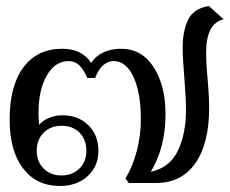

<svg xmlns="http://www.w3.org/2000/svg" viewBox="-20 -608 763 638"><path d="M12 -211Q12 -323 58 -384.5Q104 -446 187 -446Q252 -446 283 -399Q297 -421 322.5 -433.5Q348 -446 382 -446Q451 -446 490.5 -385Q530 -324 530 -228Q530 -119 481 -37Q544 -51 571 -107Q598 -163 598 -243Q598 -281 592 -357Q587 -414 587 -451Q587 -504 605 -542Q623 -580 674 -588L723 -544Q665 -530 665 -434Q665 -394 670 -344Q671 -334 673 -304.5Q675 -275 675 -250Q675 -131 629 -65.5Q583 0 499 0H408L397 -15Q421 -55 434.5 -106Q448 -157 448 -212Q448 -300 423.5 -352.5Q399 -405 358 -405Q318 -405 296 -349H270Q258 -377 243.5 -391Q229 -405 208 -405Q163 -405 135.5 -357Q108 -309 108 -234Q108 -217 110 -193Q121 -207 142.5 -216Q164 -225 187 -225Q240 -225 273.5 -192Q307 -159 307 -107Q307 -55 271 -22.5Q235 10 179 10Q101 10 56.5 -48.5Q12 -107 12 -211ZM267 -107Q267 -144 244.5 -167Q222 -190 185 -190Q148 -190 125 -167Q102 -144 102 -107Q102 -71 125 -48Q148 -25 184 -25Q221 -25 244 -48Q267 -71 267 -107Z"/></svg>

Font: Fahkwang
Style: Regular
Weight: 400
Version: Version 1.000; ttfautohint (v1.6)